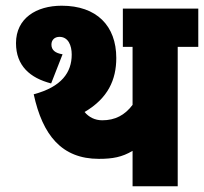

<svg xmlns="http://www.w3.org/2000/svg" viewBox="-20 -652 714 672"><path d="M602 -488H674V-622H410V-488H444V-285C417 -249 383 -231 338 -231C312 -231 291 -242 276 -260C358 -308 387 -373 387 -449C387 -562 318 -632 196 -632C107 -632 36 -588 36 -501C36 -422 85 -379 159 -360L199 -462C173 -466 160 -477 160 -496C160 -512 171 -523 188 -523C219 -523 231 -493 231 -461C231 -399 196 -348 98 -322C129 -179 196 -96 326 -96C374 -96 407 -102 444 -124V0H602Z"/></svg>

Font: Noto Sans Devanagari UI Condensed Black
Style: Regular
Weight: 900
Width: 3
Designer: Jelle Bosma - Monotype Design Team
Foundry: Monotype Imaging Inc.
Version: Version 2.004